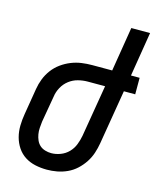

<svg xmlns="http://www.w3.org/2000/svg" viewBox="-112 -813 734 899"><g transform="rotate(15 255.0 -363.5)"><path d="M201 8Q172 8 144.5 2Q117 -4 94.5 -18.5Q72 -33 57 -55.5Q42 -78 35 -104.5Q28 -131 28.5 -159.5Q29 -188 34 -217L55 -344Q59 -369 68.5 -393.5Q78 -418 94 -439.5Q110 -461 132 -477Q154 -493 179 -503Q204 -513 229.5 -516.5Q255 -520 280 -520H377L412 -735H503L468 -520H510V-440H455L411 -176Q407 -152 399 -127.5Q391 -103 376.5 -81Q362 -59 342.5 -41Q323 -23 299 -12Q275 -1 250 3.5Q225 8 201 8ZM201 -72Q223 -72 245.5 -80.5Q268 -89 284.5 -106Q301 -123 309.5 -145Q318 -167 322 -189L364 -440H280Q257 -440 233.5 -434Q210 -428 190.5 -413Q171 -398 159 -376Q147 -354 144 -331L122 -204Q120 -188 119 -172.5Q118 -157 120.5 -142Q123 -127 129 -113.5Q135 -100 145.5 -90.5Q156 -81 171 -76.5Q186 -72 201 -72Z"/></g></svg>

Font: Iosevka Term Curly Medium
Style: Italic
Weight: 500
Italic angle: -9°
Designer: Belleve Invis
Foundry: Belleve Invis
Version: Version 32.3.0